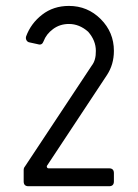

<svg xmlns="http://www.w3.org/2000/svg" viewBox="-20 -645 477 665"><path d="M374.5 -45.4V-16.6Q374.5 0 357.9 0H78.6Q62 0 62 -16.6V-56.2Q62 -63.5 66.4 -68.4L297.9 -418Q312.5 -436.5 312 -468.8Q312 -504.9 285.2 -535.2Q254.9 -562 218.8 -562Q187.5 -562 163.8 -544.4Q140.1 -526.9 130.9 -502Q125.5 -487.3 111.8 -491.7L83 -498Q75.7 -499 72 -505.1Q68.4 -511.2 70.3 -518.6Q86.9 -564 126 -594.2Q165 -624.5 218.8 -624.5Q283.2 -624.5 328.9 -578.9Q374.5 -533.2 374.5 -468.8Q374.5 -420.9 349.6 -383.8L144 -72.8Q141.1 -69.8 142.6 -65.9Q144 -62 148.4 -62H357.9Q374.5 -62 374.5 -45.4Z"/></svg>

Font: GOSTRUS
Style: type_B
Weight: 400
Designer: Юрий и Татьяна Кривогуз
Version: Version 02.00